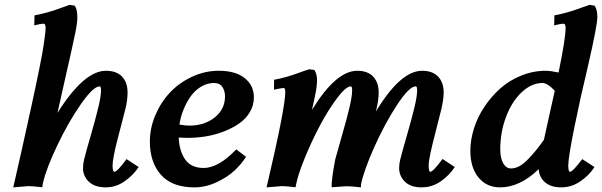

<svg xmlns="http://www.w3.org/2000/svg" viewBox="-20 -790 2546 812"><path d="M274.4 -769.5 295.9 -766.1Q307.1 -751 307.1 -717.8Q307.1 -693.4 298.8 -652.8Q293.9 -627.9 282.2 -575.7Q270.5 -523.4 252.9 -445.6Q235.4 -367.7 223.1 -312.5Q335 -490.7 428.2 -490.7Q472.7 -490.7 496.1 -466.1Q519.5 -441.4 519.5 -398.4Q519.5 -366.2 510.3 -329.1Q504.9 -308.1 493.4 -263.7Q481.9 -219.2 474.9 -192.1Q467.8 -165 461.9 -135Q456.1 -105 456.1 -90.3Q456.1 -63.5 463.4 -63.5Q476.1 -63.5 515.1 -117.2L566.4 -83.5Q543.5 -48.8 506.8 -23.2Q470.2 2.4 427.7 2.4Q380.4 2.4 355.7 -21.5Q331.1 -45.4 331.1 -79.1Q331.1 -97.2 335.9 -116.2Q343.3 -146.5 363 -214.4Q382.8 -282.2 395 -332.3Q407.2 -382.3 407.2 -407.7Q407.2 -424.8 401.9 -424.8Q374.5 -424.8 322 -349.4Q269.5 -273.9 222.9 -176.5Q176.3 -79.1 161.6 -16.1Q159.7 -3.4 158.7 2Q117.2 -2.9 100.1 -2.9L36.1 2.4Q69.8 -143.6 113.8 -345.2Q157.7 -546.9 165.5 -605.5Q166 -611.3 169.4 -635.3Q172.9 -659.2 172.9 -672.4Q172.9 -689.9 163.1 -689.9Q153.3 -689.9 125 -682.6L126 -725.1Q147.9 -729 169.9 -734.9Q191.9 -740.7 204.1 -744.6Q216.3 -748.5 241 -757.6Q265.6 -766.6 274.4 -769.5Z M979 -158.2 1020.5 -127Q1002 -97.2 972.2 -69.1Q942.4 -41 896 -19.3Q849.6 2.4 802.2 2.4Q707.5 2.4 660.6 -50.8Q613.8 -104 613.8 -190.9Q613.8 -248.5 637.2 -303.5Q660.6 -358.4 699.5 -399.4Q738.3 -440.4 792.5 -465.6Q846.7 -490.7 905.3 -490.7Q976.1 -490.7 1014.9 -459.7Q1053.7 -428.7 1053.7 -377.9Q1053.7 -344.2 1036.6 -315.7Q1019.5 -287.1 991.2 -267.6Q962.9 -248 926.5 -233.9Q890.1 -219.7 851.6 -213.4Q813 -207 775.4 -207Q755.4 -207 735.8 -208.5Q738.3 -149.9 763.7 -114.7Q789.1 -79.6 841.3 -79.6Q904.3 -79.6 979 -158.2ZM885.7 -439Q856 -439 830.1 -423.3Q804.2 -407.7 786.1 -382.1Q768.1 -356.4 755.9 -325.9Q743.7 -295.4 738.8 -263.2Q760.7 -258.8 782.2 -258.8Q844.7 -258.8 888.2 -293.5Q931.6 -328.1 931.6 -382.3Q931.6 -405.8 920.4 -422.4Q909.2 -439 885.7 -439Z M1765.1 -490.7Q1809.1 -490.7 1832.8 -466.1Q1856.4 -441.4 1856.4 -398.4Q1856.4 -372.1 1846.7 -329.1Q1840.8 -304.2 1825.2 -244.1Q1809.6 -184.1 1801.3 -146.7Q1793 -109.4 1793 -90.3Q1793 -63.5 1799.8 -63.5Q1811.5 -63.5 1851.6 -117.7L1903.3 -83.5Q1879.9 -47.9 1843.5 -22.7Q1807.1 2.4 1763.2 2.4Q1716.8 2.4 1692.4 -21.7Q1668 -45.9 1668 -79.1Q1668 -97.2 1672.9 -116.2Q1680.2 -146 1700 -214.1Q1719.7 -282.2 1731.9 -332.3Q1744.1 -382.3 1744.1 -407.7Q1744.1 -424.8 1738.3 -424.8Q1710.9 -424.8 1659.9 -347.4Q1608.9 -270 1564.5 -171.4Q1520 -72.8 1506.8 -10.7Q1506.3 -6.3 1506.3 2.4Q1465.3 -2.4 1445.8 -2.4L1382.3 2Q1382.3 -35.6 1397.9 -116.2Q1404.3 -140.6 1425 -212.4Q1445.8 -284.2 1457.5 -333.3Q1469.2 -382.3 1469.2 -407.7Q1469.2 -424.8 1463.9 -424.8Q1443.4 -424.8 1406.5 -376.2Q1369.6 -327.6 1334.2 -261.2Q1298.8 -194.8 1269.3 -122.8Q1239.7 -50.8 1231.4 -5.9H1231Q1231 -4.4 1230.7 -2Q1230.5 0.5 1230 2Q1188.5 -2.9 1171.9 -2.9L1107.4 2.4Q1186.5 -334 1186.5 -401.4Q1186.5 -418 1179.2 -418Q1172.4 -418 1138.7 -410.6L1139.2 -452.6Q1169.9 -458.5 1194.8 -465.8Q1219.7 -473.1 1245.6 -482.7Q1271.5 -492.2 1288.1 -497.1L1309.6 -494.1Q1320.8 -477.1 1320.8 -450.7Q1320.8 -423.3 1311.5 -380.9Q1303.7 -343.8 1299.3 -325.2Q1400.9 -490.7 1490.7 -490.7Q1534.7 -490.7 1558.1 -466.1Q1581.5 -441.4 1581.5 -398.4Q1581.5 -370.1 1572.3 -329.1Q1570.3 -322.8 1569.8 -318.4Q1673.8 -490.7 1765.1 -490.7Z M2473.6 -769.5 2494.6 -766.1Q2506.3 -750 2506.3 -717.8Q2506.3 -682.6 2466.3 -509.3Q2435.5 -381.8 2409.4 -252.9Q2383.3 -124 2383.3 -90.3Q2383.3 -63.5 2390.6 -63.5Q2401.9 -63.5 2442.4 -117.2L2494.1 -83.5Q2473.1 -49.8 2435.3 -23.7Q2397.5 2.4 2354 2.4Q2310.5 2.4 2285.6 -18.6Q2260.7 -39.6 2258.3 -74.7Q2178.7 2.4 2094.7 2.4Q2038.1 2.4 2003.7 -39.3Q1969.2 -81.1 1969.2 -152.3Q1969.2 -198.2 1984.4 -246.6Q1999.5 -294.9 2028.6 -338.4Q2057.6 -381.8 2095.9 -416Q2134.3 -450.2 2184.6 -470.5Q2234.9 -490.7 2289.1 -490.7Q2306.6 -490.7 2342.3 -483.4Q2372.1 -627.9 2372.1 -672.4Q2372.1 -689.9 2361.8 -689.9Q2352.5 -689.9 2323.7 -682.6L2324.7 -725.1Q2346.2 -729 2368.4 -734.9Q2390.6 -740.7 2404.5 -745.4Q2418.5 -750 2440.7 -758.1Q2462.9 -766.1 2473.6 -769.5ZM2141.1 -77.6Q2173.3 -77.6 2207.5 -110.8Q2241.7 -144 2280.3 -198.7Q2287.6 -232.9 2304.4 -308.3Q2321.3 -383.8 2326.2 -406.2Q2295.4 -439 2274.4 -439Q2228 -439 2186.5 -400.1Q2145 -361.3 2120.4 -296.4Q2095.7 -231.4 2095.7 -158.7Q2095.7 -121.1 2108.2 -99.4Q2120.6 -77.6 2141.1 -77.6Z"/></svg>

Font: Flanker
Style: Bold Italic
Weight: 700
Italic angle: -12°
Designer: Flanker
Version: Version 2.000